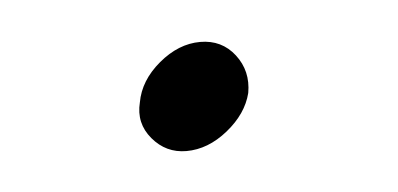

<svg xmlns="http://www.w3.org/2000/svg" viewBox="-25 -107 311 150"><g transform="rotate(-5 130.5 -32.0)"><path d="M169 -31Q165 -15 149.5 -2.5Q134 10 117 10Q101 10 90.5 -2.5Q80 -15 84 -31Q87 -48 102.5 -61Q118 -74 135 -74Q152 -74 162 -61Q172 -48 169 -31Z"/></g></svg>

Font: GFS Neohellenic Rg
Style: Italic
Weight: 400
Italic angle: -12°
Designer: Takis Katsoulidis and George D. Matthiopoulos
Foundry: Takis Katsoulidis and George D. Matthiopoulos
Version: Version 1.0